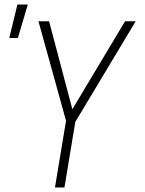

<svg xmlns="http://www.w3.org/2000/svg" viewBox="-20 -829 640 849"><path d="M223 0 272 -295 150 -735H197L300 -346L533 -735H580L313 -290L265 0ZM21 -661 57 -809H103L59 -661Z"/></svg>

Font: Iosevka XLt Ex Obl
Style: Regular
Weight: 200
Width: 7
Italic angle: -9°
Monospace: yes
Designer: Belleve Invis
Foundry: Belleve Invis
Version: Version 32.5.0; ttfautohint (v1.8.4)